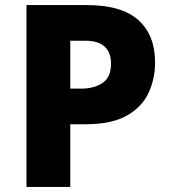

<svg xmlns="http://www.w3.org/2000/svg" viewBox="-20 -734 670 754"><path d="M321 -714Q458 -714 523.5 -655Q589 -596 589 -489Q589 -425 563.5 -369.5Q538 -314 478 -280Q418 -246 315 -246H256V0H84V-714ZM315 -574H256V-386H300Q350 -386 383 -408.5Q416 -431 416 -484Q416 -527 391.5 -550.5Q367 -574 315 -574Z"/></svg>

Font: Noto Kufi Arabic ExtraBold
Style: Regular
Weight: 800
Designer: Monotype Design Team, David Williams, Khaled Hosny
Foundry: Google LLC
Version: Version 2.109; ttfautohint (v1.8.4.7-5d5b)